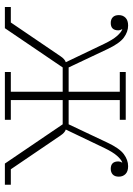

<svg xmlns="http://www.w3.org/2000/svg" viewBox="104 -662 558 807"><g transform="rotate(90 383.5 -259.0)"><path d="M10 -25H75L217 -234Q229 -252 242 -256L164 -419Q147 -454 132 -471Q117 -488 105 -493H103Q108 -485 108 -477Q108 -445 77 -445Q62 -445 53 -453.5Q44 -462 44 -479Q44 -496 55 -507Q66 -518 88 -518Q114 -518 138.5 -500Q163 -482 187 -431L264 -268H366V-483H283V-508H484V-483H401V-268H503L580 -431Q604 -482 628.5 -500Q653 -518 679 -518Q701 -518 712 -507Q723 -496 723 -479Q723 -462 714 -453.5Q705 -445 690 -445Q659 -445 659 -477Q659 -485 664 -493H662Q650 -488 635 -471Q620 -454 603 -419L525 -256Q538 -252 550 -234L692 -25H757V0H668L503 -243H401V-25H484V0H283V-25H366V-243H264L99 0H10Z"/></g></svg>

Font: IBM Plex Serif ExtraLight
Style: Regular
Weight: 200
Designer: Mike Abbink, Paul van der Laan, Pieter van Rosmalen
Foundry: Bold Monday
Version: Version 2.5